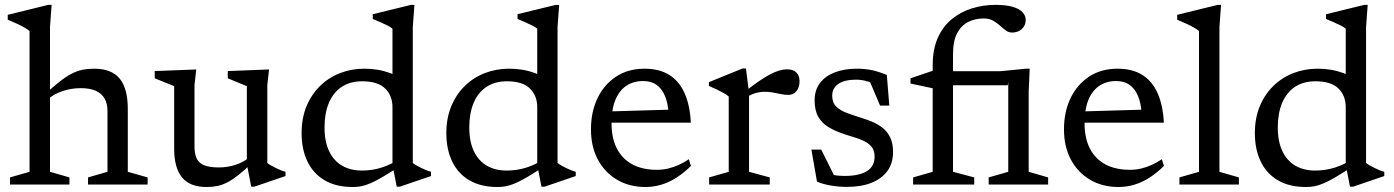

<svg xmlns="http://www.w3.org/2000/svg" viewBox="-20 -740 5590 770"><path d="M333 -28.5 411 -51V-295Q411 -325 399.2 -345.2Q387.5 -365.5 363.8 -376Q340 -386.5 304 -386.5Q265.5 -386.5 230.5 -374.5Q195.5 -362.5 176.5 -345L160.5 -362Q194 -393 219.5 -413Q245 -433 266.8 -444.2Q288.5 -455.5 310.5 -460Q332.5 -464.5 358 -464.5Q427 -464.5 459.8 -425Q492.5 -385.5 492.5 -302.5V-51L572 -28.5V0H333ZM258.5 0H20V-28.5L98.5 -51V-615.5Q92 -621.5 79 -629Q66 -636.5 48.2 -644.8Q30.5 -653 11 -661V-680.5L173.5 -720.5H187L180.5 -632.5V-51L258.5 -28.5Z M760 -153Q760 -122 769.2 -103.5Q778.5 -85 800 -76.8Q821.5 -68.5 858.5 -68.5Q892.5 -68.5 925.2 -79.2Q958 -90 976 -106.5L991 -86.5Q960 -57 936.2 -38.2Q912.5 -19.5 892.5 -9Q872.5 1.5 852.5 5.8Q832.5 10 808.5 10Q741.5 10 710 -28.5Q678.5 -67 678.5 -143.5V-394.5L600.5 -426V-455L767 -461.5L760 -398.5ZM987.5 8.5 970 -82V-394.5L893.5 -426V-455L1059 -461.5L1052 -398.5V-86.5Q1056.5 -82.5 1065.5 -77.2Q1074.5 -72 1085.2 -66.8Q1096 -61.5 1106.5 -57.2Q1117 -53 1125 -51V-34L1000.5 8.5Z M1554 -310Q1554 -356.5 1524.5 -385.2Q1495 -414 1432.5 -414Q1384 -414 1350.2 -391.5Q1316.5 -369 1299 -327.5Q1281.5 -286 1281.5 -229Q1281.5 -172 1300 -133.5Q1318.5 -95 1352 -75.5Q1385.5 -56 1432 -56Q1473 -56 1511.2 -68.2Q1549.5 -80.5 1587 -105.5V-76Q1544.5 -48 1515.2 -30.8Q1486 -13.5 1465.2 -4.8Q1444.5 4 1428.2 7Q1412 10 1395 10Q1327.5 10 1281.8 -17Q1236 -44 1212.8 -92.8Q1189.5 -141.5 1189.5 -206Q1189.5 -266 1209.2 -313.8Q1229 -361.5 1263.5 -395.2Q1298 -429 1343.8 -446.8Q1389.5 -464.5 1441 -464.5Q1469.5 -464.5 1494.8 -460.2Q1520 -456 1546 -446.5Q1572 -437 1601.5 -421L1554 -394V-625Q1548 -630.5 1534.8 -637.2Q1521.5 -644 1505.5 -651Q1489.5 -658 1475 -664V-683L1628.5 -720.5H1642L1635.5 -632V-86.5Q1640 -82.5 1649 -77.2Q1658 -72 1668.8 -66.8Q1679.5 -61.5 1690 -57.2Q1700.5 -53 1708.5 -51V-34L1584 8.5H1571L1554 -78.5Z M2134.5 -310Q2134.5 -356.5 2105 -385.2Q2075.5 -414 2013 -414Q1964.5 -414 1930.8 -391.5Q1897 -369 1879.5 -327.5Q1862 -286 1862 -229Q1862 -172 1880.5 -133.5Q1899 -95 1932.5 -75.5Q1966 -56 2012.5 -56Q2053.5 -56 2091.8 -68.2Q2130 -80.5 2167.5 -105.5V-76Q2125 -48 2095.8 -30.8Q2066.5 -13.5 2045.8 -4.8Q2025 4 2008.8 7Q1992.5 10 1975.5 10Q1908 10 1862.2 -17Q1816.5 -44 1793.2 -92.8Q1770 -141.5 1770 -206Q1770 -266 1789.8 -313.8Q1809.5 -361.5 1844 -395.2Q1878.5 -429 1924.2 -446.8Q1970 -464.5 2021.5 -464.5Q2050 -464.5 2075.2 -460.2Q2100.5 -456 2126.5 -446.5Q2152.5 -437 2182 -421L2134.5 -394V-625Q2128.5 -630.5 2115.2 -637.2Q2102 -644 2086 -651Q2070 -658 2055.5 -664V-683L2209 -720.5H2222.5L2216 -632V-86.5Q2220.5 -82.5 2229.5 -77.2Q2238.5 -72 2249.2 -66.8Q2260 -61.5 2270.5 -57.2Q2281 -53 2289 -51V-34L2164.5 8.5H2151.5L2134.5 -78.5Z M2565 -464.5Q2624.5 -464.5 2664.2 -439.5Q2704 -414.5 2725.5 -366.2Q2747 -318 2750.5 -248H2418V-293L2694 -301L2661.5 -283.5Q2659 -326 2646.8 -355.2Q2634.5 -384.5 2613 -399.8Q2591.5 -415 2559 -415Q2520.5 -415 2492 -396Q2463.5 -377 2448 -339.5Q2432.5 -302 2432.5 -246Q2432.5 -185.5 2454.2 -143.8Q2476 -102 2516.5 -80.5Q2557 -59 2614.5 -59Q2638 -59 2660 -64.2Q2682 -69.5 2702.8 -79Q2723.5 -88.5 2742.5 -101.5L2751 -74.5Q2723 -47 2693.5 -28Q2664 -9 2632.8 0.5Q2601.5 10 2569 10Q2504.5 10 2455.2 -18.8Q2406 -47.5 2378 -99.5Q2350 -151.5 2350 -221Q2350 -291 2376.2 -346Q2402.5 -401 2450.8 -432.8Q2499 -464.5 2565 -464.5Z M3136 -462Q3161 -462 3173.8 -449.2Q3186.5 -436.5 3186.5 -414.5Q3186.5 -389 3174 -374.2Q3161.5 -359.5 3141.5 -359.5Q3126 -359.5 3110.8 -362.8Q3095.5 -366 3079.8 -369Q3064 -372 3046.5 -372Q3035 -372 3021.8 -369.5Q3008.5 -367 2995.5 -361.5Q2982.5 -356 2970.5 -347.5L2958 -365Q2992 -392.5 3018.8 -411Q3045.5 -429.5 3066.5 -440.8Q3087.5 -452 3104.8 -457Q3122 -462 3136 -462ZM2984 -368V-51L3067 -28.5V0H2824V-28.5L2902.5 -51V-353Q2896 -359 2884.2 -365.8Q2872.5 -372.5 2857 -380Q2841.5 -387.5 2823 -395.5V-410.5L2958 -465.5H2971.5Z M3416.5 -464.5Q3447.5 -464.5 3474.8 -459Q3502 -453.5 3536.5 -439.5L3546.5 -316.5H3509.5L3457.5 -439L3507 -392.5Q3482.5 -406.5 3459.5 -413.5Q3436.5 -420.5 3413.5 -420.5Q3367.5 -420.5 3342.5 -403.8Q3317.5 -387 3317.5 -356Q3317.5 -328.5 3333.5 -312.8Q3349.5 -297 3375.8 -287.2Q3402 -277.5 3432.5 -268Q3455.5 -261 3478.2 -251.5Q3501 -242 3519.8 -227.2Q3538.5 -212.5 3550 -189Q3561.5 -165.5 3561.5 -130.5Q3561.5 -85.5 3538.8 -54.2Q3516 -23 3474.8 -6.8Q3433.5 9.5 3376.5 9.5Q3344 9.5 3312.8 4.2Q3281.5 -1 3256.5 -11.5L3234 -140H3273.5L3338.5 -9.5L3277 -53Q3296 -45 3311.2 -41Q3326.5 -37 3340.5 -35.8Q3354.5 -34.5 3368.5 -34.5Q3426 -34.5 3456.8 -53.8Q3487.5 -73 3487.5 -112Q3487.5 -136.5 3475.5 -151.2Q3463.5 -166 3443.5 -175.2Q3423.5 -184.5 3400.2 -191.2Q3377 -198 3354.5 -206Q3325 -216.5 3300.5 -231.5Q3276 -246.5 3261.5 -271.8Q3247 -297 3247 -337.5Q3247 -378.5 3268.2 -406.8Q3289.5 -435 3327.8 -449.8Q3366 -464.5 3416.5 -464.5Z M4021.5 -398H3741L3720.5 -386L3631.5 -405V-426L3727.5 -458.5L3753 -454.5H3992.5L4094 -464.5H4109.5L4105.5 -373.5V-51L4183.5 -28.5V0H3945V-28.5L4023.5 -51V-412ZM3802 -51 3887 -28.5V0H3642V-28.5L3720.5 -51V-478.5Q3720.5 -542 3740.8 -587.8Q3761 -633.5 3796.5 -662.8Q3832 -692 3877.2 -706.2Q3922.5 -720.5 3971.5 -720.5Q4015 -720.5 4041.8 -712.5Q4068.5 -704.5 4081 -690.8Q4093.5 -677 4093.5 -660.5Q4093.5 -645 4086.2 -633.5Q4079 -622 4066.5 -615.8Q4054 -609.5 4038.5 -609.5Q4025 -609.5 4013.5 -618Q4002 -626.5 3990 -637.5Q3978 -648.5 3962.5 -657.2Q3947 -666 3925 -666Q3891 -666 3863 -652Q3835 -638 3818.5 -606.8Q3802 -575.5 3802 -523Z M4462 -464.5Q4521.5 -464.5 4561.2 -439.5Q4601 -414.5 4622.5 -366.2Q4644 -318 4647.5 -248H4315V-293L4591 -301L4558.5 -283.5Q4556 -326 4543.8 -355.2Q4531.5 -384.5 4510 -399.8Q4488.5 -415 4456 -415Q4417.5 -415 4389 -396Q4360.5 -377 4345 -339.5Q4329.5 -302 4329.5 -246Q4329.5 -185.5 4351.2 -143.8Q4373 -102 4413.5 -80.5Q4454 -59 4511.5 -59Q4535 -59 4557 -64.2Q4579 -69.5 4599.8 -79Q4620.5 -88.5 4639.5 -101.5L4648 -74.5Q4620 -47 4590.5 -28Q4561 -9 4529.8 0.5Q4498.5 10 4466 10Q4401.5 10 4352.2 -18.8Q4303 -47.5 4275 -99.5Q4247 -151.5 4247 -221Q4247 -291 4273.2 -346Q4299.5 -401 4347.8 -432.8Q4396 -464.5 4462 -464.5Z M4870.5 -51 4948.5 -28.5V0H4710V-28.5L4788.5 -51V-615.5Q4782 -621.5 4769 -629Q4756 -636.5 4738.2 -644.8Q4720.5 -653 4701 -661V-680.5L4863.5 -720.5H4877L4870.5 -632.5Z M5377 -310Q5377 -356.5 5347.5 -385.2Q5318 -414 5255.5 -414Q5207 -414 5173.2 -391.5Q5139.5 -369 5122 -327.5Q5104.5 -286 5104.5 -229Q5104.5 -172 5123 -133.5Q5141.5 -95 5175 -75.5Q5208.5 -56 5255 -56Q5296 -56 5334.2 -68.2Q5372.5 -80.5 5410 -105.5V-76Q5367.5 -48 5338.2 -30.8Q5309 -13.5 5288.2 -4.8Q5267.5 4 5251.2 7Q5235 10 5218 10Q5150.5 10 5104.8 -17Q5059 -44 5035.8 -92.8Q5012.5 -141.5 5012.5 -206Q5012.5 -266 5032.2 -313.8Q5052 -361.5 5086.5 -395.2Q5121 -429 5166.8 -446.8Q5212.5 -464.5 5264 -464.5Q5292.5 -464.5 5317.8 -460.2Q5343 -456 5369 -446.5Q5395 -437 5424.5 -421L5377 -394V-625Q5371 -630.5 5357.8 -637.2Q5344.5 -644 5328.5 -651Q5312.5 -658 5298 -664V-683L5451.5 -720.5H5465L5458.5 -632V-86.5Q5463 -82.5 5472 -77.2Q5481 -72 5491.8 -66.8Q5502.5 -61.5 5513 -57.2Q5523.5 -53 5531.5 -51V-34L5407 8.5H5394L5377 -78.5Z"/></svg>

Font: Newsreader
Style: Regular
Weight: 400
Designer: Hugues Gentile
Foundry: Production Type
Version: Version 1.003